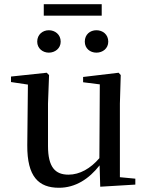

<svg xmlns="http://www.w3.org/2000/svg" viewBox="-20 -873 700 908"><path d="M211 -624C240 -624 267 -644 267 -676C267 -710 240 -730 211 -730C182 -730 156 -710 156 -676C156 -644 182 -624 211 -624ZM436 -624C466 -624 492 -644 492 -676C492 -710 466 -730 436 -730C406 -730 381 -710 381 -676C381 -644 406 -624 436 -624ZM187 -799H461V-853H187ZM454 10 620 0V-28L547 -35V-383L551 -518L541 -529L373 -509V-484L452 -474L450 -125C408 -76 357 -47 304 -47C242 -47 207 -81 207 -183V-383L212 -518L201 -529L32 -511V-485L112 -473L109 -186C108 -37 163 15 259 15C337 15 401 -27 451 -91Z"/></svg>

Font: Noto Serif TC Medium
Style: Regular
Weight: 500
Designer: Ryoko NISHIZUKA 西塚涼子 (kana & ideographs); Frank Grießhammer (Latin, Greek & Cyrillic); Wenlong ZHANG 张文龙 (bopomofo); San
Foundry: Adobe
Version: Version 2.001;hotconv 1.1.0;makeotfexe 2.6.0